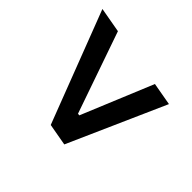

<svg xmlns="http://www.w3.org/2000/svg" viewBox="-113 -753 812 812"><g transform="rotate(-45 293.0 -346.5)"><path d="M487.3 -104.5 53.7 -296.9 71.3 -395.5 572.8 -587.9 552.7 -475.1 186.5 -347.7 185.5 -338.9 505.4 -206.5Z"/></g></svg>

Font: Cascadia Code PL
Style: Italic
Weight: 400
Italic angle: -10°
Monospace: yes
Designer: Aaron Bell
Foundry: Saja Typeworks
Version: Version 2404.023